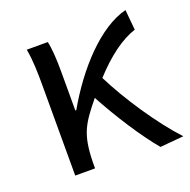

<svg xmlns="http://www.w3.org/2000/svg" viewBox="-106 -660 766 773"><g transform="rotate(-20 277.5 -274.0)"><path d="M555 0C473 -88 382 -226 329 -332C396 -405 459 -451 518 -470L510 -557C393 -528 271 -395 186 -246H182V-416C182 -464 179 -514 172 -543H82C91 -495 92 -438 92 -394V0H177V-28C180 -147 204 -182 273 -267C327 -167 396 -60 454 9Z"/></g></svg>

Font: Spoqa Han Sans Neo Regular
Style: Regular
Weight: 400
Designer: [Spoqa Han Sans Neo] Dong-huui Kim  Younghwa Kang  Yujin Lee  [Noto Sans] Ryoko NISHIZUKA  (kana & ideographs); Paul D. 
Foundry: Spoqa (http://www.spoqa-han-sans.com)
Version: Version 1.000